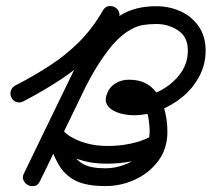

<svg xmlns="http://www.w3.org/2000/svg" viewBox="-20 -598 714 648"><path d="M19 -268Q13 -279 16.5 -291Q20 -303 31 -309Q93 -341 147 -376Q201 -411 246 -455.5Q291 -500 327 -562Q334 -575 345.5 -577Q357 -579 367 -574Q377 -569 381.5 -558Q386 -547 380 -534Q314 -397 247.5 -260.5Q181 -124 115 13Q108 27 96.5 29.5Q85 32 75 27Q65 22 59.5 11Q54 0 61 -13Q79 -49 96.5 -85.5Q114 -122 131 -158Q157 -211 183 -263Q209 -315 238 -366Q269 -422 304.5 -470Q340 -518 388.5 -547.5Q437 -577 507 -577Q552 -577 590 -559.5Q628 -542 651 -508.5Q674 -475 674 -427Q674 -381 653 -341Q632 -301 596.5 -271.5Q561 -242 518 -225.5Q475 -209 430 -209Q414 -209 395 -213Q376 -217 360.5 -226Q345 -235 339 -249.5Q333 -264 343 -286Q352 -307 372 -318Q392 -329 414 -329Q464 -329 492.5 -302.5Q521 -276 533 -236Q545 -196 545 -154Q545 -97 515 -56Q485 -15 437 7.5Q389 30 336 30Q270 30 233.5 11Q197 -8 176.5 -45Q156 -82 137 -135Q132 -148 137 -157.5Q142 -167 152 -172Q161 -177 172 -175Q183 -173 190 -162Q201 -146 223 -134Q245 -122 270 -115Q295 -108 313 -107Q313 -107 313 -107Q313 -107 313 -107Q340 -104 373.5 -106.5Q407 -109 438.5 -117.5Q470 -126 495 -141Q505 -148 517 -145Q529 -142 536 -132Q542 -121 539.5 -109Q537 -97 526 -90Q497 -72 459 -61.5Q421 -51 381.5 -47.5Q342 -44 308 -47Q308 -47 308 -47Q308 -47 308 -47Q280 -49 247 -59.5Q214 -70 185 -87.5Q156 -105 140 -129Q133 -140 138.5 -150Q144 -160 155 -165Q166 -171 177.5 -169.5Q189 -168 193 -155Q207 -116 220.5 -88Q234 -60 259.5 -45Q285 -30 336 -30Q372 -30 406.5 -44.5Q441 -59 463 -86.5Q485 -114 485 -154Q485 -178 480 -204.5Q475 -231 460 -250Q445 -269 414 -269Q410 -269 404.5 -267Q399 -265 397 -261Q397 -261 398 -262Q399 -270 394 -275Q394 -275 398 -274Q402 -272 407 -271Q417 -269 430 -269Q473 -269 515.5 -289.5Q558 -310 586 -346Q614 -382 614 -428Q614 -473 581.5 -495Q549 -517 507 -517Q484 -517 462.5 -513.5Q441 -510 421 -498Q383 -477 348 -432Q313 -387 283 -331.5Q253 -276 228 -222.5Q203 -169 185 -132Q168 -96 150.5 -59.5Q133 -23 115 13Q109 27 97 29.5Q85 32 75 27Q65 22 59.5 11Q54 0 61 -13Q127 -150 193.5 -286.5Q260 -423 326 -560Q332 -573 344 -575Q356 -577 366 -572Q376 -566 381 -555.5Q386 -545 379 -532Q340 -465 291 -416Q242 -367 184 -329Q126 -291 59 -256Q48 -250 36 -253.5Q24 -257 19 -268Z"/></svg>

Font: FRB American Cursive Guidelines
Style: Bold Italic
Weight: 700
Italic angle: -25°
Version: Version 2.0;Modular Font Editor K font №1